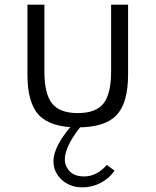

<svg xmlns="http://www.w3.org/2000/svg" viewBox="-20 -532 670 826"><path d="M314.5 16Q431 16 481 -36.2Q531 -88.5 531 -212V-512H458V-225Q458 -128 425.2 -86.8Q392.5 -45.5 314.5 -45.5Q237 -45.5 204 -86.8Q171 -128 171 -225V-512H98V-212Q98 -88.5 148 -36.2Q198 16 314.5 16ZM335.5 274Q376 274 413 254.8Q450 235.5 473 202L439.5 177.5Q396.5 227 342 227Q301 227 280 205Q259 183 259 153.5Q259 122.5 281.2 80.2Q303.5 38 343 -5.5H300.5Q257 41.5 233.5 84.2Q210 127 210 162Q210 208 245.2 241Q280.5 274 335.5 274Z"/></svg>

Font: Spartan
Style: Regular
Weight: 400
Designer: Matt Bailey, Mirko Velimirovic
Foundry: Matt Bailey
Version: Version 1.003; ttfautohint (v1.8.3)